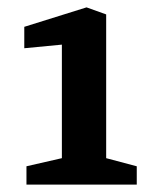

<svg xmlns="http://www.w3.org/2000/svg" viewBox="-20 -501 421 521"><path d="M51.8 0V-49.8L147.9 -71.8V-379.9L45.9 -370.1V-428.2L214.8 -481L268.1 -461.9V-71.8L351.1 -49.8V0Z"/></svg>

Font: Grenze SemiBold
Style: Regular
Weight: 600
Designer: Renata Polastri
Foundry: Omnibus-Type
Version: Version 1.002;PS 001.002;hotconv 1.0.88;makeotf.lib2.5.64775